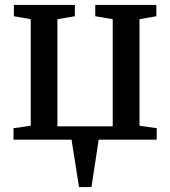

<svg xmlns="http://www.w3.org/2000/svg" viewBox="-20 -568 692 781"><path d="M301.5 193 271 0H35V-46.5L105 -56.5V-490L36.5 -502V-548H284.5V-502L213.5 -490V-54H438.5V-490L367.5 -502V-548H616V-502L547.5 -490V-56.5L617.5 -46.5V0H381.5L352 193Z"/></svg>

Font: Merriweather 36pt Medium
Style: Regular
Weight: 500
Version: Version 2.100